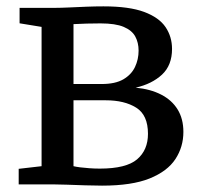

<svg xmlns="http://www.w3.org/2000/svg" viewBox="-20 -580 626 604"><path d="M301.2 4Q277.9 4 247.7 3Q217.4 2 189.8 1Q162.1 0 145.4 0H38.8V-48.9L110.8 -57.2V-495.4L41.6 -506.7V-555.3H154Q171 -555.3 196.9 -556.5Q222.8 -557.7 251.6 -558.9Q280.5 -560 305.5 -560Q386.4 -560 433.4 -542.5Q480.5 -524.9 500.9 -494.6Q521.2 -464.3 521.2 -426.1Q521.2 -374.6 489.6 -345.2Q457.9 -315.8 406.7 -304.2Q453.4 -299.8 487 -282.4Q520.7 -265.1 538.8 -235.6Q556.9 -206.2 556.9 -165Q556.9 -118 531.9 -79.7Q506.8 -41.3 450.8 -18.6Q394.8 4 301.2 4ZM293.9 -49.6Q377 -49.6 411.3 -78.8Q445.5 -108 445.5 -159Q445.5 -218.1 408.5 -241.3Q371.5 -264.5 312.7 -264.5H211.2V-57.2Q219 -55.3 232 -53.6Q245.1 -52 261.2 -50.8Q277.3 -49.6 293.9 -49.6ZM211.2 -315.7H299.9Q342.7 -315.7 368.1 -330.5Q393.4 -345.4 404.7 -369.3Q416 -393.3 416 -420.7Q416 -445.9 405.5 -465.2Q395.1 -484.4 369.2 -495.4Q343.2 -506.4 296.1 -506.4Q274.7 -506.4 252.9 -505.8Q231 -505.3 211.2 -504.1Z"/></svg>

Font: Merriweather Light
Style: Regular
Weight: 300
Designer: Eben Sorkin
Foundry: Eben Sorkin
Version: Version 2.100